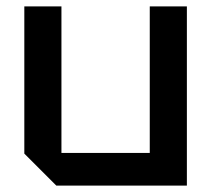

<svg xmlns="http://www.w3.org/2000/svg" viewBox="-20 -580 660 600"><path d="M564 -560V0H156L56 -100V-560H172V-102H448V-560Z"/></svg>

Font: Tektur Medium
Style: Regular
Weight: 500
Designer: Adam Jagosz
Foundry: Adam Jagosz
Version: Version 1.005;gftools[0.9.30]